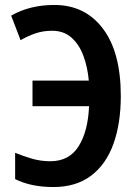

<svg xmlns="http://www.w3.org/2000/svg" viewBox="-20 -744 554 774"><path d="M190 -620Q154 -620 123 -609.5Q92 -599 63 -582L25 -681Q100 -724 199 -724Q323 -724 395 -628.5Q467 -533 467 -357Q467 -247 437.5 -164.5Q408 -82 347.5 -36Q287 10 195 10Q105 10 41 -22V-128Q75 -114 110 -104Q145 -94 183 -94Q259 -94 297 -154.5Q335 -215 339 -316H111V-419H338Q333 -474 316 -519.5Q299 -565 268 -592.5Q237 -620 190 -620Z"/></svg>

Font: Avrile Sans Condensed SemiBold
Style: Regular
Weight: 600
Width: 3
Designer: Monotype Design Team
Foundry: Monotype Imaging Inc.
Version: Version 2.001;September 10, 2019;FontCreator 11.5.0.2425 64-